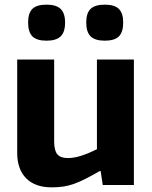

<svg xmlns="http://www.w3.org/2000/svg" viewBox="-20 -796 653 826"><path d="M180 -621Q138 -621 119.5 -639.5Q101 -658 101 -699Q101 -740 119.5 -758Q138 -776 180 -776Q222 -776 241 -757.5Q260 -739 260 -699Q260 -658 241 -639.5Q222 -621 180 -621ZM431 -621Q389 -621 370 -639.5Q351 -658 351 -699Q351 -740 370 -758Q389 -776 431 -776Q473 -776 491.5 -757.5Q510 -739 510 -699Q510 -658 491.5 -639.5Q473 -621 431 -621ZM202 10Q131 10 92.5 -29Q54 -68 54 -138V-540H213V-187Q213 -149 226.5 -132.5Q240 -116 272 -116Q299 -116 331 -126.5Q363 -137 397 -154V-540H556V0H422L413 -60H409Q374 -40 348.5 -27Q323 -14 299.5 -5.5Q276 3 253 6.5Q230 10 202 10Z"/></svg>

Font: Encode Sans Narrow
Style: Bold
Weight: 700
Designer: Pablo Impallari, Andres Torresi
Foundry: Pablo Impallari, Andres Torresi
Version: Version 1.000; ttfautohint (v1.00) -l 8 -r 50 -G 200 -x 14 -